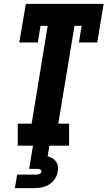

<svg xmlns="http://www.w3.org/2000/svg" viewBox="-20 -755 557 995"><path d="M72 0V-114H144L227 -621H190L176 -535H80L114 -735H517L484 -535H389L403 -621H366L282 -114H338V0ZM57 220 69 150H169Q177 150 185 146.5Q193 143 195 135Q196 127 188.5 123.5Q181 120 174 120H131L151 0H236L227 55Q240 58 251.5 65Q263 72 270.5 82.5Q278 93 280 107Q282 121 279 135Q276 154 264.5 172Q253 190 235 201Q217 212 197 216Q177 220 157 220Z"/></svg>

Font: Iosevka Slab Heavy
Style: Italic
Weight: 900
Italic angle: -9°
Monospace: yes
Designer: Belleve Invis
Foundry: Belleve Invis
Version: Version 11.1.0; ttfautohint (v1.8.3)